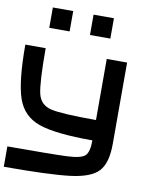

<svg xmlns="http://www.w3.org/2000/svg" viewBox="-104 -956 959 1161"><g transform="rotate(10 375.0 -375.0)"><path d="M0 -625H125Q125 -414.1 140.6 -347.7Q156.2 -281.2 222.7 -265.6Q289.1 -250 500 -250V-625H625V-125Q625 -7.8 578.1 43Q531.2 93.8 406.2 109.4Q281.2 125 0 125V0Q281.2 0 367.2 -3.9Q453.1 -7.8 476.6 -31.2Q500 -54.7 500 -125Q273.4 -125 171.9 -160.2Q70.3 -195.3 35.2 -296.9Q0 -398.4 0 -625ZM500 -875V-750H375V-875ZM250 -875V-750H125V-875Z"/></g></svg>

Font: CraftyPE
Style: Regular
Weight: 400
Designer: Erek Butcher
Foundry: Haunted Coop
Version: Version 0.018;April 4, 2024;FontCreator 15.0.0.2962 64-bit